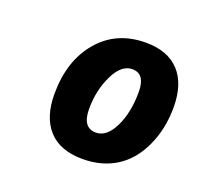

<svg xmlns="http://www.w3.org/2000/svg" viewBox="-74 -804 544 520"><g transform="rotate(20 197.5 -544.5)"><path d="M395 -583Q395 -520.5 371.3 -469.5Q347.7 -418.5 306.6 -392.8Q265.6 -367.2 210.9 -367.2Q145.5 -367.2 112.3 -403.8Q79.1 -440.4 79.1 -506.8Q79.1 -603 129.9 -662.6Q180.7 -722.2 265.1 -722.2Q328.1 -722.2 361.6 -686.3Q395 -650.4 395 -583ZM254.9 -642.1Q223.6 -642.1 202.4 -598.4Q181.2 -554.7 181.2 -501Q181.2 -446.8 220.2 -446.8Q251 -446.8 271.5 -488.5Q292 -530.3 292 -589.8Q292 -642.1 254.9 -642.1Z"/></g></svg>

Font: CAA NEO Sans
Style: Bold Italic
Weight: 700
Italic angle: -12°
Version: Version 1.10